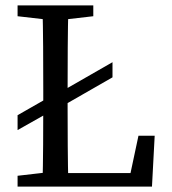

<svg xmlns="http://www.w3.org/2000/svg" viewBox="-20 -690 637 710"><path d="M396 -460V-404L185 -283V-339ZM185 -344V-288L45 -209V-264ZM175 -55H185V0H45V-40ZM175 -615 45 -630V-670H325V-630L195 -615ZM140 -360Q140 -439 139.5 -516.5Q139 -594 137 -670H233Q231 -593 230.5 -515Q230 -437 230 -360V-290Q230 -226 230.5 -151Q231 -76 233 0H137Q139 -77 139.5 -155Q140 -233 140 -310ZM492 -188H552L542 0H185V-50H507L452 0Z"/></svg>

Font: Adobe Variable Font Prototype
Style: Regular
Weight: 389
Designer: Frank Grießhammer
Foundry: Adobe
Version: Version 1.004;hotconv 1.0.113;makeotfexe 2.5.65598